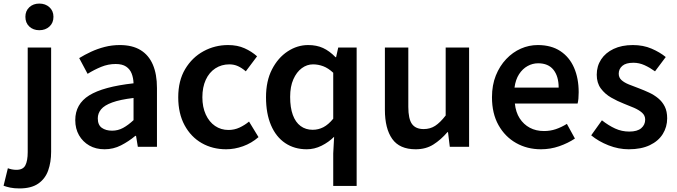

<svg xmlns="http://www.w3.org/2000/svg" viewBox="-71 -821 3786 1074"><path d="M38 233Q8 233 -13.5 228.5Q-35 224 -51 218L-27 120Q-17 124 -4.5 126.5Q8 129 21 129Q58 129 71 103.5Q84 78 84 30V-555H215V28Q215 86 198.5 132.5Q182 179 143 206Q104 233 38 233ZM149 -652Q115 -652 93 -672.5Q71 -693 71 -727Q71 -760 93 -780.5Q115 -801 149 -801Q183 -801 205.5 -780.5Q228 -760 228 -727Q228 -693 205.5 -672.5Q183 -652 149 -652Z M514 14Q465 14 428.5 -7Q392 -28 371 -64.5Q350 -101 350 -149Q350 -239 428 -287.5Q506 -336 676 -355Q675 -385 665.5 -409.5Q656 -434 634.5 -448.5Q613 -463 576 -463Q534 -463 495 -447Q456 -431 419 -408L372 -496Q403 -515 438.5 -531.5Q474 -548 514.5 -558.5Q555 -569 599 -569Q669 -569 715 -541Q761 -513 784 -459.5Q807 -406 807 -329V0H700L690 -61H686Q649 -30 606 -8Q563 14 514 14ZM556 -90Q589 -90 617.5 -105.5Q646 -121 676 -149V-273Q601 -264 557 -248Q513 -232 494.5 -209.5Q476 -187 476 -159Q476 -122 498.5 -106Q521 -90 556 -90Z M1194 14Q1118 14 1057.5 -20.5Q997 -55 961.5 -120.5Q926 -186 926 -277Q926 -370 965 -435Q1004 -500 1067.5 -534.5Q1131 -569 1205 -569Q1257 -569 1297 -551Q1337 -533 1367 -506L1304 -422Q1282 -441 1260 -451Q1238 -461 1212 -461Q1168 -461 1133.5 -438.5Q1099 -416 1080 -374.5Q1061 -333 1061 -277Q1061 -222 1080 -180.5Q1099 -139 1132 -116.5Q1165 -94 1207 -94Q1240 -94 1269 -107.5Q1298 -121 1322 -141L1375 -54Q1336 -20 1288.5 -3Q1241 14 1194 14Z M1793 219V37L1798 -56Q1768 -26 1728 -6Q1688 14 1645 14Q1576 14 1524.5 -20.5Q1473 -55 1445 -120.5Q1417 -186 1417 -277Q1417 -368 1450.5 -433Q1484 -498 1538 -533.5Q1592 -569 1653 -569Q1700 -569 1736 -552.5Q1772 -536 1806 -501H1809L1821 -555H1924V219ZM1678 -95Q1710 -95 1738 -109.5Q1766 -124 1793 -157V-414Q1765 -440 1737 -450.5Q1709 -461 1680 -461Q1646 -461 1617 -439.5Q1588 -418 1570 -377.5Q1552 -337 1552 -279Q1552 -219 1567 -178Q1582 -137 1610.5 -116Q1639 -95 1678 -95Z M2254 14Q2164 14 2123 -44Q2082 -102 2082 -207V-555H2213V-223Q2213 -156 2233.5 -127.5Q2254 -99 2299 -99Q2335 -99 2363 -117Q2391 -135 2422 -175V-555H2553V0H2445L2435 -82H2432Q2395 -39 2353 -12.5Q2311 14 2254 14Z M2955 14Q2878 14 2816 -21Q2754 -56 2717.5 -121Q2681 -186 2681 -277Q2681 -345 2702.5 -398.5Q2724 -452 2760.5 -490.5Q2797 -529 2842.5 -549Q2888 -569 2937 -569Q3012 -569 3063 -535.5Q3114 -502 3140 -442.5Q3166 -383 3166 -305Q3166 -286 3164.5 -269.5Q3163 -253 3160 -242H2809Q2814 -193 2836 -159Q2858 -125 2892.5 -106.5Q2927 -88 2972 -88Q3007 -88 3038 -98.5Q3069 -109 3100 -128L3145 -46Q3106 -20 3057 -3Q3008 14 2955 14ZM2807 -331H3054Q3054 -394 3025 -430.5Q2996 -467 2939 -467Q2908 -467 2880 -451.5Q2852 -436 2832.5 -406Q2813 -376 2807 -331Z M3446 14Q3389 14 3333 -8Q3277 -30 3236 -64L3296 -148Q3333 -119 3370 -102Q3407 -85 3449 -85Q3494 -85 3516 -104Q3538 -123 3538 -152Q3538 -175 3520.5 -190.5Q3503 -206 3475.5 -218Q3448 -230 3419 -241Q3383 -255 3348 -275Q3313 -295 3290 -326Q3267 -357 3267 -403Q3267 -451 3291.5 -488.5Q3316 -526 3361.5 -547.5Q3407 -569 3469 -569Q3527 -569 3573.5 -549Q3620 -529 3653 -502L3593 -422Q3564 -443 3534 -456.5Q3504 -470 3472 -470Q3430 -470 3410 -452.5Q3390 -435 3390 -409Q3390 -387 3405.5 -373Q3421 -359 3447 -348.5Q3473 -338 3503 -327Q3532 -316 3560 -303Q3588 -290 3611 -271Q3634 -252 3647.5 -225Q3661 -198 3661 -159Q3661 -111 3636.5 -71.5Q3612 -32 3564 -9Q3516 14 3446 14Z"/></svg>

Font: Noto Sans HK SemiBold
Style: Regular
Weight: 600
Version: Version 2.004-H2;hotconv 1.0.118;makeotfexe 2.5.65603